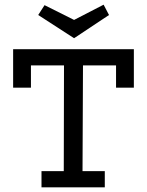

<svg xmlns="http://www.w3.org/2000/svg" viewBox="-20 -799 627 819"><path d="M36 -589H551V-425H475V-520H334L332 -69H427V0H157V-69H252L253 -520H112V-425H36ZM296 -636 143 -735 170 -777 296 -714 422 -779 445 -735Z"/></svg>

Font: Podkova
Style: Regular
Weight: 400
Designer: Ilya Yudin
Foundry: Cyreal (www.cyreal.org)
Version: Version 2.103